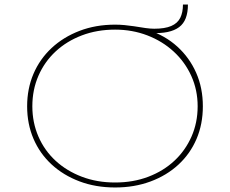

<svg xmlns="http://www.w3.org/2000/svg" viewBox="-20 -819 1017 849"><path d="M489 10Q403 10 331.5 -17Q260 -44 208 -92Q156 -140 128 -205.5Q100 -271 100 -349Q100 -427 128 -492.5Q156 -558 208 -606.5Q260 -655 331.5 -682.5Q403 -710 489 -710Q510 -710 531 -708Q552 -706 572 -703Q602 -698 623.5 -695Q645 -692 662 -692Q709 -692 737 -704Q765 -716 777 -740Q789 -764 789 -799H811Q811 -764 801.5 -739Q792 -714 772 -699Q752 -684 721 -677.5Q690 -671 646 -673L636 -686Q710 -662 764 -613Q818 -564 847.5 -497Q877 -430 877 -349Q877 -270 849 -204.5Q821 -139 769 -91Q717 -43 645.5 -16.5Q574 10 489 10ZM489 -12Q569 -12 636 -37.5Q703 -63 751.5 -108.5Q800 -154 827 -215.5Q854 -277 854 -349Q854 -421 826 -483Q798 -545 748 -591Q698 -637 631.5 -662.5Q565 -688 489 -688Q409 -688 342 -662.5Q275 -637 226 -591.5Q177 -546 150 -484Q123 -422 123 -349Q123 -277 150 -215Q177 -153 226 -108Q275 -63 342 -37.5Q409 -12 489 -12Z"/></svg>

Font: Lexend Giga Thin
Style: Regular
Weight: 250
Version: Version 1.007